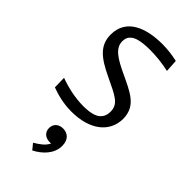

<svg xmlns="http://www.w3.org/2000/svg" viewBox="-335 -826 1289 1289"><g transform="rotate(45 310.0 -181.5)"><path d="M527.5 -637 522 -726.5C473 -737.5 425 -743 378.5 -743C231.5 -743 87.5 -695.5 87.5 -542.5C87.5 -440 154.5 -388.5 272.5 -332C399.5 -271.5 453.5 -249.5 453.5 -175.5C453.5 -138 438 -115.5 423 -103C405 -88 370 -72.5 298 -72.5C218.5 -72.5 135 -92 71.5 -116L73.5 -27C124.5 -8 190 10 266.5 10C439.5 10 547.5 -73.5 547.5 -203.5C545 -323.5 456 -359 335 -416.5C238 -462 174.5 -500 174.5 -565C174.5 -598 186.5 -614.5 203 -627.5C221 -642 261.5 -657 347.5 -657C403 -657 463 -651 527.5 -637ZM309.5 258C313.5 258 317.5 257.5 322 257C306.5 292.5 271.5 316 232.5 339.5L265.5 380C327.5 348.5 386.5 292 386.5 216C386.5 156.5 351.5 129 308.5 129C269 129 238.5 152.5 238.5 193.5C238.5 233.5 268 258 309.5 258Z"/></g></svg>

Font: Monaspace Argon
Style: Regular
Weight: 400
Designer: Riley Cran & the Lettermatic Team
Foundry: Lettermatic
Version: Version 1.200 (Monaspace Argon)